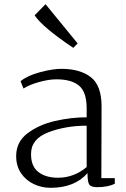

<svg xmlns="http://www.w3.org/2000/svg" viewBox="-20 -884 599 915"><path d="M57 0ZM464 -377 463 -35H527V-8Q493 8 443 8Q413 8 405 -5Q397 -18 397 -59Q336 11 221 11Q178 11 140.5 -7Q103 -25 80 -59Q57 -93 57 -140Q57 -208 111.5 -249Q166 -290 242.5 -307.5Q319 -325 393 -325V-368Q393 -445 357 -475.5Q321 -506 249 -506Q213 -506 166 -493Q119 -480 92 -462L78 -497Q111 -524 171 -540Q231 -556 273 -556Q361 -556 412.5 -516.5Q464 -477 464 -377ZM128 -151Q127 -93 162 -65Q197 -37 257 -37Q332 -37 393 -88V-285Q293 -285 210.5 -253.5Q128 -222 128 -151ZM145 -811 197 -864 350 -677 329 -656Q182 -755 145 -811Z"/></svg>

Font: Martel UltraLight
Style: Regular
Weight: 250
Designer: Dan Reynolds
Foundry: Dan Reynolds
Version: Version 1.001; ttfautohint (v1.1) -l 5 -r 5 -G 72 -x 0 -D la